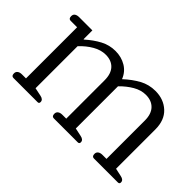

<svg xmlns="http://www.w3.org/2000/svg" viewBox="-72 -774 1049 1049"><g transform="rotate(45 452.5 -249.5)"><path d="M48 -20Q48 -33 57.5 -40Q67 -47 83 -47H114V-442H64Q48 -442 48 -462Q48 -476 57.5 -482.5Q67 -489 83 -489H185V-421H188Q227 -456 267.5 -477.5Q308 -499 354 -499Q400 -499 436 -477.5Q472 -456 488 -415Q529 -453 571 -476Q613 -499 663 -499Q727 -499 769 -460Q811 -421 811 -349V-46L857 -36Q883 -31 883 -12Q883 0 871 0H686Q670 0 670 -20Q670 -33 679.5 -40Q689 -47 705 -47H736V-343Q736 -394 710.5 -420.5Q685 -447 641 -447Q604 -447 568 -426Q532 -405 500 -372V-46L547 -36Q573 -31 573 -12Q573 0 561 0H376Q360 0 360 -20Q360 -33 369.5 -40Q379 -47 395 -47H425V-343Q425 -394 400 -420.5Q375 -447 331 -447Q294 -447 257.5 -426Q221 -405 189 -371V-46L237 -36Q262 -31 262 -12Q262 0 251 0H64Q48 0 48 -20Z"/></g></svg>

Font: Maitree
Style: Regular
Weight: 400
Designer: CadsonDemak Team
Foundry: CadsonDemak
Version: Version 1.000